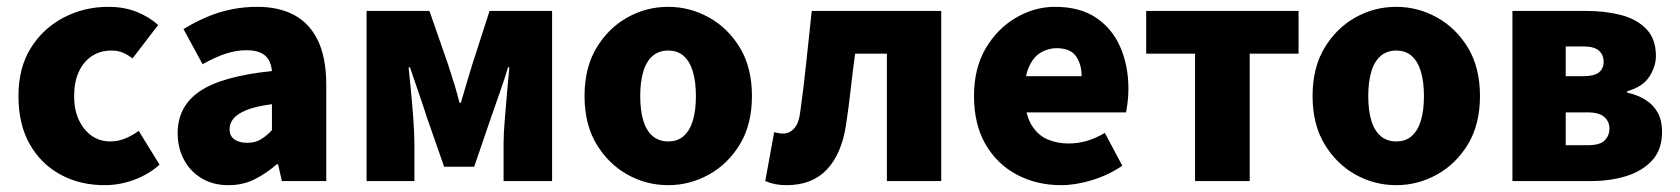

<svg xmlns="http://www.w3.org/2000/svg" viewBox="-20 -530 4918 562"><path d="M286 12Q214 12 157 -19Q100 -50 67 -108Q34 -166 34 -249Q34 -332 70.5 -390Q107 -448 167 -479Q227 -510 297 -510Q343 -510 379.5 -495.5Q416 -481 443 -457L368 -359Q355 -369 340.5 -375.5Q326 -382 306 -382Q273 -382 248.5 -365.5Q224 -349 210.5 -319.5Q197 -290 197 -249Q197 -208 211 -178.5Q225 -149 248.5 -132.5Q272 -116 303 -116Q325 -116 346 -124.5Q367 -133 386 -147L447 -48Q416 -20 373.5 -4Q331 12 286 12Z M649 12Q603 12 569.5 -8.5Q536 -29 518 -63.5Q500 -98 500 -140Q500 -219 565 -263Q630 -307 776 -322Q774 -342 766 -355.5Q758 -369 742 -376Q726 -383 701 -383Q672 -383 641 -373Q610 -363 573 -342L517 -445Q550 -465 585 -480Q620 -495 657 -502.5Q694 -510 733 -510Q797 -510 842 -485.5Q887 -461 911 -410.5Q935 -360 935 -281V0H805L794 -49H790Q759 -22 725 -5Q691 12 649 12ZM704 -112Q727 -112 743.5 -122Q760 -132 776 -149V-225Q729 -219 702 -208Q675 -197 663.5 -183Q652 -169 652 -152Q652 -132 666 -122Q680 -112 704 -112Z M1053 0V-498H1237L1292 -340Q1302 -310 1310 -283.5Q1318 -257 1325 -229H1329Q1337 -257 1345 -283.5Q1353 -310 1362 -340L1413 -498H1596V0H1454V-110Q1454 -138 1457.5 -179.5Q1461 -221 1464.5 -263Q1468 -305 1471 -333H1467Q1457 -299 1443 -259.5Q1429 -220 1418 -188L1368 -42H1280L1229 -188Q1219 -220 1205 -260Q1191 -300 1180 -333H1176Q1179 -305 1183 -263Q1187 -221 1190 -179.5Q1193 -138 1193 -110V0Z M1936 12Q1872 12 1816.5 -19Q1761 -50 1726 -108Q1691 -166 1691 -249Q1691 -332 1726 -390Q1761 -448 1816.5 -479Q1872 -510 1936 -510Q1999 -510 2055 -479Q2111 -448 2146 -390Q2181 -332 2181 -249Q2181 -166 2146 -108Q2111 -50 2055 -19Q1999 12 1936 12ZM1936 -116Q1964 -116 1982 -132.5Q2000 -149 2008.5 -178.5Q2017 -208 2017 -249Q2017 -289 2008.5 -319Q2000 -349 1982 -365.5Q1964 -382 1936 -382Q1908 -382 1889.5 -365.5Q1871 -349 1862.5 -319Q1854 -289 1854 -249Q1854 -208 1862.5 -178.5Q1871 -149 1889.5 -132.5Q1908 -116 1936 -116Z M2282 12Q2264 12 2249 9Q2234 6 2220 0L2246 -143Q2252 -142 2258.5 -140.5Q2265 -139 2272 -139Q2291 -139 2305 -154.5Q2319 -170 2323 -207Q2333 -279 2340.5 -352Q2348 -425 2356 -498H2735V0H2576V-373H2483Q2476 -322 2470 -268Q2464 -214 2456 -162Q2443 -79 2400 -33.5Q2357 12 2282 12Z M3086 12Q3014 12 2956 -19Q2898 -50 2864.5 -108Q2831 -166 2831 -249Q2831 -330 2865 -388Q2899 -446 2953.5 -478Q3008 -510 3068 -510Q3141 -510 3188.5 -478Q3236 -446 3259.5 -391.5Q3283 -337 3283 -270Q3283 -249 3280.5 -230Q3278 -211 3276 -201H2956L2954 -307H3146Q3146 -342 3129.5 -365.5Q3113 -389 3072 -389Q3049 -389 3027 -376.5Q3005 -364 2991.5 -333.5Q2978 -303 2979 -249Q2981 -193 3000 -163Q3019 -133 3047.5 -121.5Q3076 -110 3107 -110Q3135 -110 3161 -117.5Q3187 -125 3214 -141L3265 -45Q3226 -18 3177.5 -3Q3129 12 3086 12Z M3478 0V-373H3335V-498H3781V-373H3638V0Z M4067 12Q4003 12 3947.5 -19Q3892 -50 3857 -108Q3822 -166 3822 -249Q3822 -332 3857 -390Q3892 -448 3947.5 -479Q4003 -510 4067 -510Q4130 -510 4186 -479Q4242 -448 4277 -390Q4312 -332 4312 -249Q4312 -166 4277 -108Q4242 -50 4186 -19Q4130 12 4067 12ZM4067 -116Q4095 -116 4113 -132.5Q4131 -149 4139.5 -178.5Q4148 -208 4148 -249Q4148 -289 4139.5 -319Q4131 -349 4113 -365.5Q4095 -382 4067 -382Q4039 -382 4020.5 -365.5Q4002 -349 3993.5 -319Q3985 -289 3985 -249Q3985 -208 3993.5 -178.5Q4002 -149 4020.5 -132.5Q4039 -116 4067 -116Z M4407 0V-498H4623Q4679 -498 4725 -486Q4771 -474 4799 -445Q4827 -416 4827 -366Q4827 -336 4808 -306Q4789 -276 4743 -263V-259Q4774 -252 4797 -237.5Q4820 -223 4832.5 -200Q4845 -177 4845 -144Q4845 -92 4816 -60.5Q4787 -29 4740 -14.5Q4693 0 4636 0ZM4563 -307H4615Q4646 -307 4660 -318Q4674 -329 4674 -349Q4674 -369 4660.5 -381.5Q4647 -394 4615 -394H4563ZM4563 -105H4628Q4663 -105 4677 -119Q4691 -133 4691 -154Q4691 -174 4676 -187.5Q4661 -201 4627 -201H4563Z"/></svg>

Font: Source Sans 3 ExtraBold
Style: Regular
Weight: 800
Designer: Paul D. Hunt
Foundry: Adobe
Version: Version 3.052;hotconv 1.1.0;makeotfexe 2.6.0